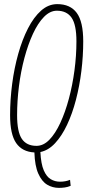

<svg xmlns="http://www.w3.org/2000/svg" viewBox="-20 -730 430 932"><path d="M266 182Q235 182 209 166.5Q183 151 166 113Q149 75 147 10Q88 7 58.5 -35.5Q29 -78 29 -171Q29 -246 39 -322.5Q49 -399 68.5 -468.5Q88 -538 116 -592.5Q144 -647 179.5 -678.5Q215 -710 258 -710Q321 -710 352.5 -667.5Q384 -625 384 -529Q384 -458 375 -385Q366 -312 348.5 -245Q331 -178 305.5 -124Q280 -70 247.5 -35Q215 0 176 8Q179 66 192.5 97Q206 128 226.5 140Q247 152 271 152Q298 152 320 143L323 172Q309 178 294.5 180Q280 182 266 182ZM157 -22Q191 -22 220 -52Q249 -82 273 -134Q297 -186 314.5 -251.5Q332 -317 341.5 -388.5Q351 -460 351 -529Q351 -610 327.5 -644Q304 -678 256 -678Q223 -678 193.5 -648Q164 -618 140 -566Q116 -514 98.5 -448.5Q81 -383 72 -311.5Q63 -240 63 -171Q63 -90 86 -56Q109 -22 157 -22Z"/></svg>

Font: Georama Condensed ExtraLight
Style: Italic
Weight: 200
Width: 3
Italic angle: -9°
Designer: Jean-Baptiste Levee
Foundry: Production Type
Version: Version 1.000